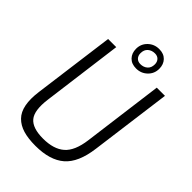

<svg xmlns="http://www.w3.org/2000/svg" viewBox="-278 -1073 1196 1196"><g transform="rotate(45 319.5 -475.0)"><path d="M375 -811Q402.3 -811 421.1 -827.1Q439.9 -843.3 439.9 -874Q439.9 -895.5 427.2 -909.2Q414.6 -922.9 392.1 -922.9Q364.7 -922.9 345.9 -906.7Q327.1 -890.6 327.1 -859.9Q327.1 -838.4 339.8 -824.7Q352.5 -811 375 -811ZM375 -772.9Q334.5 -772.9 311.3 -797.1Q288.1 -821.3 288.1 -859.9Q288.1 -902.8 318.4 -931.9Q348.6 -960.9 392.1 -960.9Q432.6 -960.9 455.8 -936.8Q479 -912.6 479 -874Q479 -831.1 448.7 -802Q418.5 -772.9 375 -772.9ZM272 11.2Q208 11.2 163.3 -2.2Q118.7 -15.6 89.6 -45.2Q60.5 -74.7 51 -123.8Q41.5 -172.9 50.8 -242.2L122.1 -779.8H193.8L124 -247.1Q109.9 -140.1 145.5 -97.2Q181.2 -54.2 273.9 -54.2Q367.2 -54.2 417.2 -97.9Q467.3 -141.6 481 -247.1L550.8 -779.8H623L551.8 -242.2Q534.2 -106 466.8 -47.4Q399.4 11.2 272 11.2Z"/></g></svg>

Font: Cooper Hewitt
Style: Book Italic
Weight: 706
Designer: Village Type and Design LLC
Foundry: Cooper Hewitt Smithsonian Design Museum
Version: 1.000